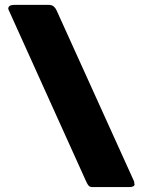

<svg xmlns="http://www.w3.org/2000/svg" viewBox="-20 -762 583 782"><path d="M15.6 -720.7Q14.6 -721.7 14.6 -722.7Q14.6 -724.6 13.7 -726.6Q13.7 -735.4 21.5 -739.3Q29.3 -742.2 39.1 -742.2Q85.9 -742.2 177.7 -742.2Q190.4 -742.2 198.2 -736.3Q206.1 -729.5 210 -720.7Q315.4 -487.3 526.4 -22.5Q526.4 -12.7 528.3 -12.7Q528.3 0 506.8 0Q457 0 357.4 0Q346.7 0 341.8 -4.9Q336.9 -9.8 331.1 -22.5Q225.6 -254.9 15.6 -720.7Z"/></svg>

Font: Cocogoose
Style: Regular
Weight: 400
Designer: Cosimo Lorenzo Pancini
Version: Version 1.000